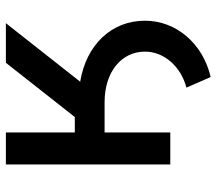

<svg xmlns="http://www.w3.org/2000/svg" viewBox="-61 -524 719 637"><g transform="rotate(-90 298.5 -205.5)"><path d="M71.4 0H177.6V-218H277.7C377.5 -218 446 -163 445.7 -83.5C445.7 -21.3 397 34.8 326.3 53.6L361.5 133.9C472.3 108.3 548.3 19.5 548.3 -83.8C548.3 -196 467.7 -278.8 345.9 -299L540.1 -545.5H408.7L228.7 -316.8H177.6V-545.5H71.4Z"/></g></svg>

Font: Margiela Sans Medium
Style: Regular
Weight: 500
Designer: Stefan Endress, Andreas Faust
Version: Version 1.100;FEAKit 1.0